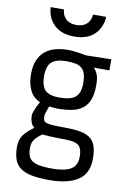

<svg xmlns="http://www.w3.org/2000/svg" viewBox="-104 -794 725 1094"><g transform="rotate(10 259.0 -247.0)"><path d="M262 239Q203 239 162 231.5Q121 224 95.5 206.5Q70 189 58.5 159Q47 129 47 84Q47 41 67 15Q87 -11 126 -40Q112 -49 105.5 -67.5Q99 -86 99 -109Q99 -116 104 -129.5Q109 -143 115 -156Q122 -171 132 -188Q117 -195 102.5 -206.5Q88 -218 77.5 -236Q67 -254 60.5 -279Q54 -304 54 -339Q54 -385 67.5 -417.5Q81 -450 105.5 -470.5Q130 -491 164 -500.5Q198 -510 240 -510Q259 -510 277.5 -507.5Q296 -505 311 -503Q329 -500 344 -497L490 -500V-436H400Q414 -422 422.5 -400.5Q431 -379 431 -339Q431 -290 419 -257.5Q407 -225 383 -205.5Q359 -186 322.5 -178Q286 -170 237 -170Q234 -170 227.5 -170.5Q221 -171 213.5 -171.5Q206 -172 199 -172.5Q192 -173 188 -174Q183 -161 179 -150Q175 -140 172.5 -131Q170 -122 170 -117Q170 -102 173 -93Q176 -84 188.5 -79Q201 -74 225 -72.5Q249 -71 291 -71Q345 -71 382 -65Q419 -59 442 -42.5Q465 -26 475 2.5Q485 31 485 76Q485 163 426.5 201Q368 239 262 239ZM286 -5Q272 -5 253.5 -5.5Q235 -6 218 -7Q198 -8 177 -10Q146 13 133.5 31Q121 49 121 78Q121 104 127.5 122Q134 140 150 151Q166 162 193.5 167Q221 172 263 172Q339 172 374 150.5Q409 129 409 79Q409 51 402.5 34Q396 17 381.5 8.5Q367 0 343.5 -2.5Q320 -5 286 -5ZM237 -234Q300 -234 328 -257Q356 -280 356 -339Q356 -371 349.5 -391.5Q343 -412 329 -424Q315 -436 293 -440.5Q271 -445 239 -445Q183 -445 156 -422Q129 -399 129 -339Q129 -285 152 -259.5Q175 -234 237 -234ZM175 -733Q177 -699 198.5 -678.5Q220 -658 259 -658Q298 -658 319.5 -678.5Q341 -699 343 -733H419Q416 -671 375 -631Q334 -591 259 -591Q184 -591 142.5 -631Q101 -671 98 -733Z"/></g></svg>

Font: TitilliumText22L 400 wt
Style: 400 wt
Weight: 400
Designer: Campivisivi
Foundry: Campivisivi
Version: 1.000